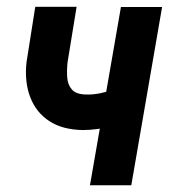

<svg xmlns="http://www.w3.org/2000/svg" viewBox="-20 -549 513 569"><path d="M460.4 -528.3 369.1 0H246.6L338.4 -528.3ZM362.8 -299.3 352.5 -193.8Q333.5 -183.6 312.3 -176.8Q291 -169.9 269 -166.7Q247.1 -163.6 225.1 -163.6Q165 -164.6 126 -190.2Q86.9 -215.8 69.6 -261Q52.2 -306.2 58.6 -364.7L84.5 -528.8H207L180.2 -364.3Q177.7 -340.8 179.2 -319.6Q180.7 -298.3 192.6 -284.2Q204.6 -270 232.4 -269Q255.4 -268.1 277.3 -272.7Q299.3 -277.3 320.6 -284.7Q341.8 -292 362.8 -299.3Z"/></svg>

Font: Roboto Condensed SemiBold
Style: Italic
Weight: 600
Italic angle: -12°
Designer: Christian Robertson
Foundry: Google
Version: Version 3.008; 2023